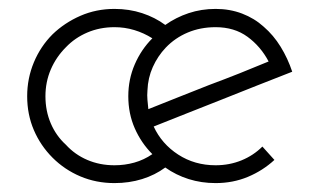

<svg xmlns="http://www.w3.org/2000/svg" viewBox="-20 -404 709 431"><path d="M596 -45Q570 -21 536.5 -7Q503 7 464 7Q432 7 403.5 -2Q375 -11 351 -28Q328 -11 299 -2Q270 7 237 7Q196 7 160.5 -8Q125 -23 98 -50Q71 -77 56 -112Q41 -147 41 -188Q41 -228 56 -264Q71 -300 98 -327Q125 -353 160.5 -368.5Q196 -384 237 -384Q270 -384 299 -374.5Q328 -365 351 -348Q375 -365 403.5 -374.5Q432 -384 464 -384Q496 -384 523.5 -373.5Q551 -363 572 -344Q594 -325 610 -299Q626 -273 636 -243Q598 -228 557 -212Q516 -196 474 -179Q436 -164 398 -149Q360 -134 325 -120Q343 -81 380 -57Q417 -33 464 -33Q495 -33 522 -44Q549 -55 569 -75ZM237 -343Q204 -343 176 -331Q148 -319 128 -298Q106 -276 94 -248Q82 -220 82 -188Q82 -155 94 -127Q106 -99 128 -79Q148 -57 176 -45Q204 -33 237 -33Q260 -33 281.5 -39Q303 -45 322 -58Q297 -83 282.5 -116Q268 -149 268 -188Q268 -226 282.5 -259.5Q297 -293 322 -318Q303 -330 281.5 -336.5Q260 -343 237 -343ZM583 -266Q565 -300 535.5 -321.5Q506 -343 464 -343Q430 -343 401.5 -331Q373 -319 352 -297Q334 -278 323 -253.5Q312 -229 311 -201Q310 -190 311 -179.5Q312 -169 313 -159Q345 -172 379.5 -185.5Q414 -199 449 -213Q484 -226 518 -239.5Q552 -253 583 -266Z"/></svg>

Font: Josefin Slab
Style: Regular
Weight: 400
Designer: Santiago Orozco
Foundry: Typemade
Version: Version 2.000